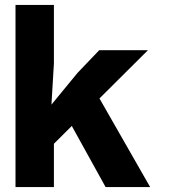

<svg xmlns="http://www.w3.org/2000/svg" viewBox="-20 -760 690 780"><path d="M43 0V-740H199V-502L189 -335L295 -464L383 -556H581L199 -176V0ZM409 0 232 -320 375 -376 590 0Z"/></svg>

Font: Azeret Mono Thin
Style: Regular
Weight: 100
Designer: Martin Vácha
Foundry: Displaay
Version: Version 1.002